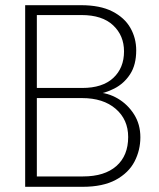

<svg xmlns="http://www.w3.org/2000/svg" viewBox="-20 -720 611 740"><path d="M77 0V-700H292Q366 -700 413 -676Q460 -652 482.5 -612.5Q505 -573 505 -526Q505 -470 481.5 -434Q458 -398 421 -379Q384 -360 344 -355L351 -364Q395 -363 433.5 -340.5Q472 -318 496.5 -279.5Q521 -241 521 -191Q521 -141 498.5 -97.5Q476 -54 426.5 -27Q377 0 298 0ZM122 -40H300Q383 -40 428.5 -80Q474 -120 474 -192Q474 -259 426 -300.5Q378 -342 296 -342H122ZM122 -381H297Q375 -381 416.5 -419.5Q458 -458 458 -522Q458 -583 416 -622.5Q374 -662 294 -662H122Z"/></svg>

Font: DM Sans 17pt ExtraLight
Style: Regular
Weight: 250
Version: Version 4.004;gftools[0.9.30]